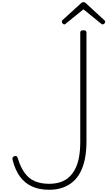

<svg xmlns="http://www.w3.org/2000/svg" viewBox="-20 -1693 992 1732"><path d="M423 19Q336 19 270 -10.5Q204 -40 160.5 -99.5Q117 -159 95 -246Q90 -263 94 -272Q98 -281 110 -284Q124 -289 130.5 -283.5Q137 -278 142 -261Q166 -183 203 -132.5Q240 -82 294 -58.5Q348 -35 423 -35Q480 -35 526 -50.5Q572 -66 605 -97Q638 -128 660.5 -173.5Q683 -219 693.5 -279Q704 -339 704 -413V-1399Q704 -1410 710.5 -1415Q717 -1420 732 -1420Q747 -1420 753.5 -1415Q760 -1410 760 -1399V-417Q760 -330 746 -260.5Q732 -191 704.5 -138.5Q677 -86 636 -51.5Q595 -17 541.5 1Q488 19 423 19ZM560 -1473Q552 -1473 545 -1481Q538 -1489 538 -1497Q538 -1500 538.5 -1503Q539 -1506 543 -1511L708 -1661Q713 -1667 718.5 -1670Q724 -1673 733 -1673Q742 -1673 747 -1670Q752 -1667 758 -1661L923 -1509Q927 -1506 928 -1502.5Q929 -1499 929 -1496Q929 -1488 921.5 -1480.5Q914 -1473 906 -1473Q901 -1473 897.5 -1475.5Q894 -1478 889 -1482L733 -1609L576 -1482Q573 -1478 569 -1475.5Q565 -1473 560 -1473Z"/></svg>

Font: Playwrite BE WAL ExtraLight
Style: Regular
Weight: 250
Version: Version 1.002